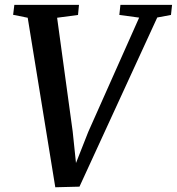

<svg xmlns="http://www.w3.org/2000/svg" viewBox="-20 -763 728 790"><path d="M207.5 7.5 94 -690 34 -702 39 -743H305L301 -701.5L215 -690L279 -222.5L297.5 -46L275 -47.5L343 -220L552.5 -690.5L471 -701.5L475.5 -743H688L683.5 -701.5L627 -691L307 5Z"/></svg>

Font: Merriweather 36pt Medium
Style: Italic
Weight: 500
Italic angle: -7.8°
Version: Version 2.101